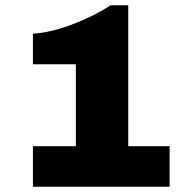

<svg xmlns="http://www.w3.org/2000/svg" viewBox="-20 -709 707 729"><path d="M105 -154H268V-465H105V-581Q172 -585 255 -616.5Q338 -648 400 -689H467V-154H624V0H105Z"/></svg>

Font: Archivo Black
Style: Regular
Weight: 400
Designer: Hector Gatti
Foundry: Omnibus-Type
Version: Version 1.101; ttfautohint (v1.8)